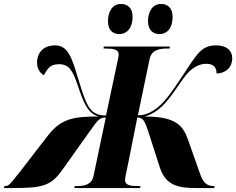

<svg xmlns="http://www.w3.org/2000/svg" viewBox="-76 -949 1192 969"><path d="M730 -777C761 -777 795 -800 795 -865C795 -908 771 -929 737 -929C696 -929 671 -894 671 -842C671 -799 694 -777 730 -777ZM527 -777C558 -777 593 -800 593 -865C593 -908 569 -929 534 -929C494 -929 469 -894 469 -842C469 -799 491 -777 527 -777ZM-56 0H-15C136 0 180 -9 238 -91L379 -289C419 -345 427 -356 458 -356L396 -61C387 -17 350 -10 313 -10H301L299 0H631L633 -10H620C583 -10 555 -14 555 -40C555 -49 557 -60 573 -135L617 -356C647 -356 656 -336 674 -280L731 -103C760 -14 823 0 912 0H1005L1007 -10H1005C969 -10 950 -25 934 -71L874 -241C849 -310 820 -361 654 -361C740 -386 780 -454 848 -551C890 -611 932 -627 965 -627C1009 -627 1017 -601 1017 -578C1062 -579 1096 -608 1096 -655C1096 -693 1069 -720 1015 -720C938 -720 917 -674 841 -560C788 -480 747 -420 696 -390C674 -376 649 -367 620 -367L679 -651C689 -697 727 -704 768 -704H780L781 -714H448L446 -704H456C496 -704 523 -700 523 -674C523 -670 522 -661 519 -648L459 -366C430 -366 408 -372 390 -388C359 -416 343 -474 316 -560C286 -659 267 -720 202 -720C143 -720 111 -683 111 -633C111 -605 123 -583 145 -569C164 -601 174 -625 222 -625C273 -625 292 -591 317 -516C346 -430 366 -377 422 -361C300 -361 234 -353 166 -265L30 -89C-26 -18 -31 -10 -51 -10H-54Z"/></svg>

Font: Noto Serif Display SemiCondensed Black
Style: Italic
Weight: 900
Width: 4
Italic angle: -12°
Designer: Monotype Design Team
Foundry: Monotype Imaging Inc.
Version: Version 2.009